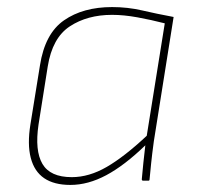

<svg xmlns="http://www.w3.org/2000/svg" viewBox="-20 -511 558 543"><path d="M179 12Q133 12 105 -7Q77 -26 67 -64.5Q57 -103 66 -159L93 -326Q107 -416 161 -453.5Q215 -491 297 -491Q341 -491 382 -481.5Q423 -472 471 -463L415 -111Q410 -74 407.5 -49.5Q405 -25 403 -4Q403 0 400 0H385Q381 0 381 -4Q383 -26 385.5 -51Q388 -76 391 -100Q332 -43 280.5 -15.5Q229 12 179 12ZM183 -10Q232 -10 282 -39Q332 -68 395 -127L446 -445Q407 -455 368.5 -462Q330 -469 297 -469Q227 -469 177.5 -436.5Q128 -404 115 -323L89 -159Q78 -85 100 -47.5Q122 -10 183 -10Z"/></svg>

Font: Sofia Sans Thin
Style: Italic
Weight: 250
Italic angle: -9°
Version: Version 4.100-B